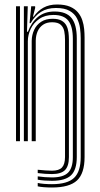

<svg xmlns="http://www.w3.org/2000/svg" viewBox="-20 -628 445 854"><path d="M211.2 206Q191.2 206 174.4 204.6Q157.5 203.2 147.8 200.8V185.8Q159.8 188.5 176.5 189.9Q193.2 191.2 211.2 191.2Q279.8 191.2 309.4 163.2Q339 135.2 339 70.5V-458Q339 -479 336 -502.2Q333 -525.5 322.5 -546.1Q312 -566.8 289.8 -579.6Q267.5 -592.5 228.8 -592.5Q189.8 -592.5 162.2 -575.1Q134.8 -557.8 116.2 -525H111.5L118.8 -600H136.2L136.5 -593L126.5 -553.8H129.8Q148 -580 173.4 -594Q198.8 -608 233.8 -608Q268.2 -608 290.8 -598.5Q313.2 -589 326.5 -573.1Q339.8 -557.2 346.1 -537.9Q352.5 -518.5 354.4 -498.5Q356.2 -478.5 356.2 -461V70.5Q356.2 143.2 322.6 174.6Q289 206 211.2 206ZM51.2 0V-600H68.8V0ZM211.2 146.2Q197.2 146.2 180.6 145.1Q164 144 147.8 141.8V127Q165.2 128.8 181.9 130Q198.5 131.2 211.2 131.2Q242.2 131.2 255.6 117.1Q269 103 269.2 70.5V-450.8Q269.2 -470.8 265.9 -488.5Q262.5 -506.2 250.4 -517.6Q238.2 -529 211.8 -529Q187.8 -529 171.8 -518.2Q155.8 -507.5 147.6 -489.2Q139.5 -471 139 -447.8V0H121V-446.5Q121.5 -473 131.9 -495.2Q142.2 -517.5 162.9 -531Q183.5 -544.5 214.2 -544.5Q239.2 -544.5 253.9 -536.1Q268.5 -527.8 275.5 -514Q282.5 -500.2 284.5 -484Q286.5 -467.8 286.5 -451.8V70.5Q286.5 111 269 128.6Q251.5 146.2 211.2 146.2ZM211.2 176.2Q195.2 176.2 178.2 175Q161.2 173.8 147.8 171.2V156.5Q162.8 158.5 179.4 159.9Q196 161.2 211.2 161.2Q261 161.2 282.5 140.2Q304 119.2 304 70.5V-455Q304 -510.5 283.9 -536Q263.8 -561.5 218 -561.5Q180.2 -561.5 154.9 -544Q129.5 -526.5 116.8 -499.9Q104 -473.2 103.8 -445V0H86.2V-600H103.5L100 -486.8H104.2Q119.5 -528.5 149.2 -552.9Q179 -577.2 224 -576.8Q275 -576.5 298.2 -547.8Q321.5 -519 321.5 -457V70.5Q321.5 127.2 295.9 151.8Q270.2 176.2 211.2 176.2Z"/></svg>

Font: Big Shoulders Inline Display Thin SemiBold
Style: Regular
Weight: 600
Version: Version 2.002